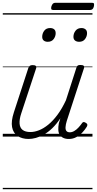

<svg xmlns="http://www.w3.org/2000/svg" viewBox="-20 -984 698 1383"><path d="M186 17Q139 17 107 -4.5Q75 -26 67 -68.5Q59 -111 80 -175L184 -494Q189 -506 195.5 -510.5Q202 -515 215 -515Q232 -515 238 -509Q244 -503 240 -491L133 -167Q119 -125 121 -94.5Q123 -64 142.5 -48.5Q162 -33 200 -33Q228 -33 260.5 -45.5Q293 -58 327 -85.5Q361 -113 393.5 -156.5Q426 -200 455 -262L530 -495Q534 -508 540 -512Q546 -516 559 -516Q576 -516 582.5 -510.5Q589 -505 585 -493L461 -113Q453 -87 452 -68Q451 -49 459 -40Q467 -31 483 -31Q499 -31 515 -40.5Q531 -50 544.5 -64.5Q558 -79 568 -93Q572 -101 579 -104Q586 -107 597 -100Q608 -94 609 -86.5Q610 -79 605 -71Q593 -51 574.5 -31Q556 -11 531 3Q506 17 476 17Q452 17 435.5 9Q419 1 410 -13.5Q401 -28 400 -49Q399 -70 404 -97L415 -132Q387 -90 357 -61Q327 -32 296.5 -15Q266 2 238 9.5Q210 17 186 17ZM324 -683Q306 -683 295 -692Q284 -701 284 -719Q284 -743 298.5 -762.5Q313 -782 341 -782Q359 -782 370 -773Q381 -764 381 -745Q381 -722 366.5 -702.5Q352 -683 324 -683ZM550 -683Q532 -683 520.5 -692Q509 -701 509 -719Q509 -743 524 -762.5Q539 -782 567 -782Q584 -782 595.5 -773Q607 -764 607 -745Q607 -722 592.5 -702.5Q578 -683 550 -683ZM364 -912Q352 -912 349.5 -918.5Q347 -925 350 -937Q354 -950 360.5 -957Q367 -964 378 -964H643Q655 -964 657 -957Q659 -950 656 -937Q653 -924 646 -918Q639 -912 628 -912ZM0 369H646V379H0ZM0 -20H646V0H0ZM0 -505H646V-500H0ZM0 -889H646V-879H0Z"/></svg>

Font: Playwrite HR Guides
Style: Regular
Weight: 400
Designer: Veronika Burian, José Scaglione
Foundry: TypeTogether
Version: Version 1.003